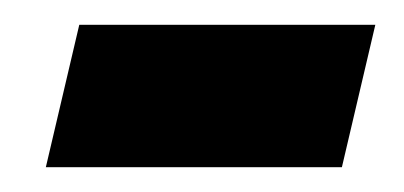

<svg xmlns="http://www.w3.org/2000/svg" viewBox="-20 -355 326 155"><path d="M17 -220H256L283 -335H44Z"/></svg>

Font: Noto Serif SemiCondensed Extra
Style: Italic
Weight: 800
Width: 4
Italic angle: -12°
Designer: Monotype Design Team
Foundry: Monotype Imaging Inc.
Version: Version 1.901